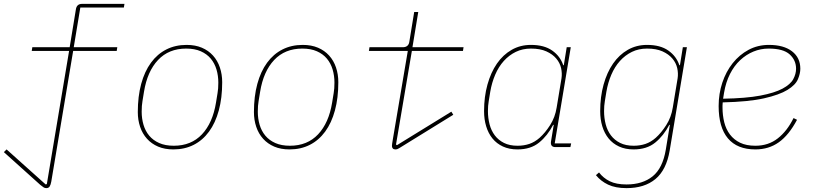

<svg xmlns="http://www.w3.org/2000/svg" viewBox="-30 -760 4250 992"><path d="M209 212Q201 212 194.5 207.5Q188 203 178 195L-10 26L4 12L206 193L212 191L327 -497H134L137 -516H330L362 -711Q366 -740 394 -740H613L610 -721H385L351 -516H576L573 -497H348L235 178Q232 195 226.5 203.5Q221 212 209 212Z M866 12Q821 12 787 -2.5Q753 -17 729.5 -43Q706 -69 694 -104.5Q682 -140 682 -181Q682 -262 699.5 -326.5Q717 -391 750 -436Q783 -481 829.5 -504.5Q876 -528 934 -528Q979 -528 1013 -513.5Q1047 -499 1070.5 -473Q1094 -447 1106 -411.5Q1118 -376 1118 -335Q1118 -254 1100.5 -189.5Q1083 -125 1050 -80Q1017 -35 970.5 -11.5Q924 12 866 12ZM868 -7Q958 -7 1013.5 -66Q1069 -125 1086 -230L1094 -279Q1096 -293 1097 -303.5Q1098 -314 1098 -333Q1098 -369 1088.5 -401Q1079 -433 1059 -457Q1039 -481 1007.5 -495Q976 -509 932 -509Q842 -509 786.5 -450Q731 -391 714 -286L706 -237Q704 -223 703 -212.5Q702 -202 702 -183Q702 -147 711.5 -115Q721 -83 741 -59Q761 -35 792.5 -21Q824 -7 868 -7Z M1466 12Q1421 12 1387 -2.5Q1353 -17 1329.5 -43Q1306 -69 1294 -104.5Q1282 -140 1282 -181Q1282 -262 1299.5 -326.5Q1317 -391 1350 -436Q1383 -481 1429.5 -504.5Q1476 -528 1534 -528Q1579 -528 1613 -513.5Q1647 -499 1670.5 -473Q1694 -447 1706 -411.5Q1718 -376 1718 -335Q1718 -254 1700.5 -189.5Q1683 -125 1650 -80Q1617 -35 1570.5 -11.5Q1524 12 1466 12ZM1468 -7Q1558 -7 1613.5 -66Q1669 -125 1686 -230L1694 -279Q1696 -293 1697 -303.5Q1698 -314 1698 -333Q1698 -369 1688.5 -401Q1679 -433 1659 -457Q1639 -481 1607.5 -495Q1576 -509 1532 -509Q1442 -509 1386.5 -450Q1331 -391 1314 -286L1306 -237Q1304 -223 1303 -212.5Q1302 -202 1302 -183Q1302 -147 1311.5 -115Q1321 -83 1341 -59Q1361 -35 1392.5 -21Q1424 -7 1468 -7Z M2013 12Q2004 12 1999.5 7Q1995 2 1995 -6Q1995 -10 1996 -17Q1997 -24 2000 -42L2077 -497H1876L1879 -516H2051Q2081 -516 2085 -545L2110 -698H2131L2101 -516H2365L2362 -497H2098L2016 -13L2021 -10L2302 -183L2312 -167L2056 -9Q2042 -1 2032.5 5.5Q2023 12 2013 12Z M2644 12Q2601 12 2568.5 -3Q2536 -18 2514.5 -44.5Q2493 -71 2482 -107Q2471 -143 2471 -186Q2471 -260 2488.5 -323Q2506 -386 2537.5 -431.5Q2569 -477 2613.5 -502.5Q2658 -528 2713 -528Q2782 -528 2823.5 -498.5Q2865 -469 2880 -423H2883L2898 -516H2919L2836 -19H2921L2917 0H2840Q2812 0 2817 -30L2831 -115H2828Q2799 -59 2755.5 -23.5Q2712 12 2644 12ZM2644 -7Q2677 -7 2705 -16.5Q2733 -26 2758 -48Q2787 -74 2812.5 -114Q2838 -154 2846 -204L2871 -355Q2875 -381 2869 -408Q2863 -435 2844 -457.5Q2825 -480 2793 -494.5Q2761 -509 2713 -509Q2670 -509 2635 -492Q2600 -475 2573 -445Q2546 -415 2528.5 -374Q2511 -333 2503 -286L2495 -237Q2491 -214 2491 -186Q2491 -150 2499.5 -117.5Q2508 -85 2526.5 -60.5Q2545 -36 2574 -21.5Q2603 -7 2644 -7Z M3207 212Q3150 212 3112 194Q3074 176 3049 145L3065 131Q3087 160 3120.5 176.5Q3154 193 3207 193Q3290 193 3342 151Q3394 109 3410 13L3431 -115H3428Q3399 -59 3355.5 -23.5Q3312 12 3244 12Q3201 12 3168.5 -3Q3136 -18 3114.5 -44.5Q3093 -71 3082 -107Q3071 -143 3071 -186Q3071 -260 3088.5 -323Q3106 -386 3137.5 -431.5Q3169 -477 3213.5 -502.5Q3258 -528 3313 -528Q3382 -528 3423.5 -498.5Q3465 -469 3480 -423H3483L3498 -516H3519L3430 18Q3413 118 3356.5 165Q3300 212 3207 212ZM3244 -7Q3277 -7 3305 -16.5Q3333 -26 3358 -48Q3387 -74 3412.5 -114Q3438 -154 3446 -204L3471 -355Q3475 -381 3469 -408Q3463 -435 3444 -457.5Q3425 -480 3393 -494.5Q3361 -509 3313 -509Q3270 -509 3235 -492Q3200 -475 3173 -445Q3146 -415 3128.5 -374Q3111 -333 3103 -286L3095 -237Q3091 -214 3091 -186Q3091 -150 3099.5 -117.5Q3108 -85 3126.5 -60.5Q3145 -36 3174 -21.5Q3203 -7 3244 -7Z M3873 12Q3779 12 3731 -45Q3683 -102 3683 -212Q3683 -276 3702 -333Q3721 -390 3755.5 -433.5Q3790 -477 3837.5 -502.5Q3885 -528 3943 -528Q4019 -528 4062 -495Q4105 -462 4105 -405Q4105 -380 4092.5 -350.5Q4080 -321 4038.5 -295.5Q3997 -270 3917.5 -252Q3838 -234 3704 -231Q3703 -223 3703 -214.5Q3703 -206 3703 -205Q3703 -164 3712 -128Q3721 -92 3741.5 -65Q3762 -38 3794 -22.5Q3826 -7 3873 -7Q3940 -7 3988.5 -45Q4037 -83 4070 -150L4088 -141Q4046 -62 3994 -25Q3942 12 3873 12ZM3941 -509Q3900 -509 3862.5 -493.5Q3825 -478 3794 -449Q3763 -420 3741.5 -377.5Q3720 -335 3711 -281L3706 -250Q3824 -252 3898 -266Q3972 -280 4013 -302Q4054 -324 4068.5 -351Q4083 -378 4083 -405Q4083 -449 4050 -479Q4017 -509 3941 -509Z"/></svg>

Font: IBM Plex Mono Thin
Style: Italic
Weight: 100
Italic angle: -9°
Monospace: yes
Designer: Mike Abbink, Paul van der Laan, Pieter van Rosmalen
Foundry: Bold Monday
Version: Version 2.3